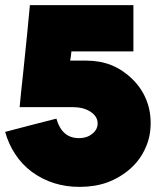

<svg xmlns="http://www.w3.org/2000/svg" viewBox="-24 -730 608 750"><path d="M564.5 -249Q564.5 -195.3 543.9 -151.4Q524.4 -106.4 485.4 -71.3Q445.3 -36.1 395.5 -17.6Q346.7 0 287.1 0Q233.4 0 187.5 -14.6Q140.6 -29.3 100.6 -58.6Q61.5 -87.9 36.1 -127Q9.8 -166 -3.9 -214.8Q33.2 -224.6 89.8 -239.3Q146.5 -253.9 196.3 -266.6Q207 -228.5 229.5 -209Q251 -190.4 285.2 -190.4Q315.4 -190.4 335.9 -207Q357.4 -223.6 357.4 -248Q357.4 -275.4 329.1 -293.9Q301.8 -311.5 259.8 -311.5Q220.7 -311.5 156.2 -311.5Q91.8 -311.5 52.7 -311.5Q55.7 -337.9 58.6 -372.1Q62.5 -406.2 66.4 -444.3Q73.2 -514.6 81.1 -587.9Q87.9 -661.1 92.8 -710Q119.1 -710 154.3 -710Q188.5 -710 227.5 -710Q298.8 -710 373 -710Q447.3 -710 497.1 -710Q497.1 -675.8 497.1 -619.1Q497.1 -562.5 497.1 -529.3Q481.4 -529.3 460 -529.3Q439.5 -529.3 416 -529.3Q373 -529.3 329.1 -529.3Q284.2 -529.3 254.9 -529.3Q253.9 -522.5 252.9 -510.7Q251 -500 250 -493.2Q261.7 -493.2 279.3 -493.2Q296.9 -493.2 313.5 -493.2Q366.2 -493.2 411.1 -475.6Q456.1 -457 492.2 -421.9Q528.3 -386.7 545.9 -343.8Q564.5 -300.8 564.5 -249Z"/></svg>

Font: Cocogoose
Style: Regular
Weight: 400
Designer: Cosimo Lorenzo Pancini
Version: Version 1.000